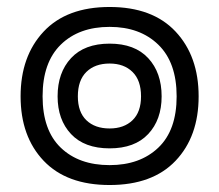

<svg xmlns="http://www.w3.org/2000/svg" viewBox="-20 -515 628 550"><path d="M39 -239Q39 -354 105 -424.5Q171 -495 294 -495Q417 -495 483 -424.5Q549 -354 549 -239Q549 -124 483 -54.5Q417 15 294 15Q171 15 105 -54.5Q39 -124 39 -239ZM486 -239Q486 -336 433.5 -387Q381 -438 294 -438Q206 -438 154 -387Q102 -336 102 -239Q102 -142 154 -92Q206 -42 294 -42Q381 -42 433.5 -92Q486 -142 486 -239ZM145 -239Q145 -307 183.5 -348.5Q222 -390 294 -390Q366 -390 404.5 -348.5Q443 -307 443 -239Q443 -172 404.5 -131Q366 -90 294 -90Q222 -90 183.5 -131Q145 -172 145 -239ZM384 -239Q384 -285 359.5 -309Q335 -333 294 -333Q252 -333 227.5 -309Q203 -285 203 -239Q203 -194 227.5 -170.5Q252 -147 294 -147Q335 -147 359.5 -170.5Q384 -194 384 -239Z"/></svg>

Font: Pridi Light
Style: Regular
Weight: 300
Designer: Katatrad Team
Foundry: CadsonDemak
Version: Version 1.003